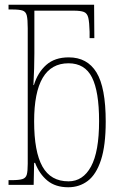

<svg xmlns="http://www.w3.org/2000/svg" viewBox="-20 -780 518 810"><path d="M268 10Q214 10 180 -18Q146 -46 128 -93H124L122 0H16V-20H29Q60 -20 74.5 -24.5Q89 -29 93 -43.5Q97 -58 97 -89V-661Q97 -698 93 -714.5Q89 -731 75 -735.5Q61 -740 31 -740H16V-760H377L378 -619H358V-646Q357 -686 352.5 -705Q348 -724 334 -729.5Q320 -735 291 -735H125V-555Q125 -528 124 -491Q123 -454 121 -421H123Q139 -474 175 -506Q211 -538 270 -538Q348 -538 387 -474.5Q426 -411 426 -267Q426 -166 406 -105Q386 -44 350.5 -17Q315 10 268 10ZM269 -15Q330 -15 364 -77.5Q398 -140 398 -269Q398 -394 368 -453.5Q338 -513 269 -513Q124 -513 124 -268Q124 -140 159 -77.5Q194 -15 269 -15Z"/></svg>

Font: Noto Serif Condensed Thin
Style: Regular
Weight: 100
Width: 3
Designer: Monotype Design Team
Foundry: Monotype Imaging Inc.
Version: Version 2.013; ttfautohint (v1.8.4.7-5d5b)